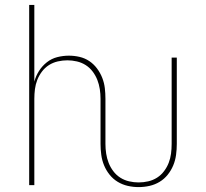

<svg xmlns="http://www.w3.org/2000/svg" viewBox="-20 -755 840 783"><path d="M545 8Q523 8 501 3Q479 -2 460 -13.5Q441 -25 427 -42.5Q413 -60 404.5 -80.5Q396 -101 393 -123.5Q390 -146 390 -168V-352Q390 -372 387 -391.5Q384 -411 377 -429Q370 -447 358 -463Q346 -479 329.5 -489.5Q313 -500 293.5 -504.5Q274 -509 255 -509Q235 -509 215.5 -504.5Q196 -500 179.5 -489.5Q163 -479 151 -463Q139 -447 132 -429Q125 -411 122.5 -391.5Q120 -372 120 -352V0H99V-735H120V-422Q126 -445 139 -465.5Q152 -486 171 -501Q190 -516 213.5 -522Q237 -528 261 -528Q283 -528 304.5 -523Q326 -518 344 -506Q362 -494 375.5 -476Q389 -458 397 -437.5Q405 -417 407.5 -395.5Q410 -374 410 -352V-168Q410 -148 413 -128.5Q416 -109 423 -91Q430 -73 442 -57Q454 -41 470.5 -30.5Q487 -20 506.5 -15.5Q526 -11 545 -11Q565 -11 584.5 -15.5Q604 -20 620.5 -30.5Q637 -41 649 -57Q661 -73 668 -91Q675 -109 677.5 -128.5Q680 -148 680 -168V-520H701V-168Q701 -146 698 -123.5Q695 -101 686.5 -80.5Q678 -60 664 -42.5Q650 -25 631 -13.5Q612 -2 590 3Q568 8 545 8Z"/></svg>

Font: Iosevka Aile Thin
Style: Regular
Weight: 100
Designer: Belleve Invis
Foundry: Belleve Invis
Version: Version 31.1.0; ttfautohint (v1.8.4)